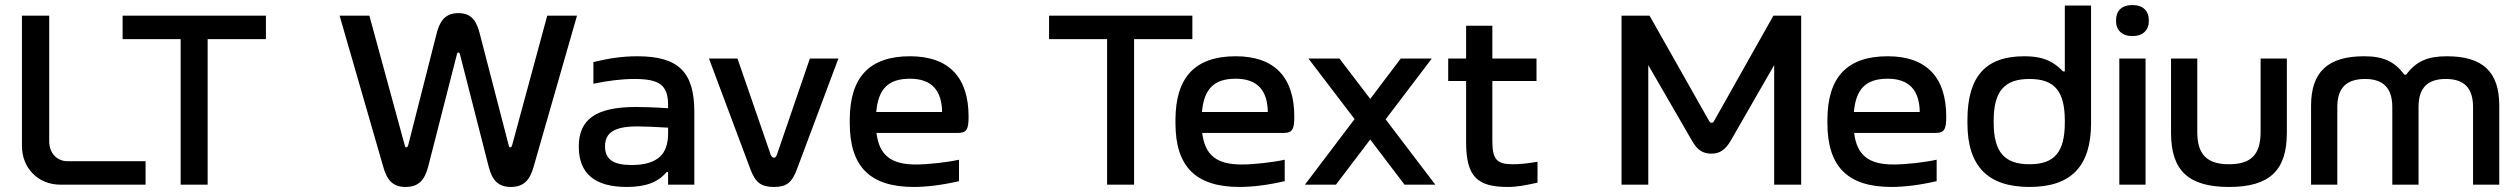

<svg xmlns="http://www.w3.org/2000/svg" viewBox="-20 -732 9975 761"><path d="M67 -670V-153C67 -67 130 0 220 0H557V-93H248C205 -93 175 -126 175 -172V-670Z M1034 -670H466V-577H696V0H803V-577H1034Z M1677 -71 1791 -517C1792 -521 1794 -524 1797 -524C1799 -524 1802 -521 1803 -517L1917 -71C1931 -17 1955 9 2005 9C2058 9 2081 -21 2095 -71L2267 -670H2149L2010 -157C2007 -149 2006 -148 2003 -148C2000 -148 1997 -150 1996 -157L1883 -593C1871 -642 1854 -680 1797 -680C1741 -680 1721 -644 1709 -593L1598 -157C1596 -151 1594 -148 1591 -148C1587 -148 1585 -151 1584 -157L1444 -670H1326L1499 -71C1513 -21 1535 9 1587 9C1639 9 1663 -18 1677 -71Z M2506 -509C2447 -509 2394 -501 2332 -486V-400C2388 -412 2445 -419 2494 -419C2594 -419 2628 -395 2628 -315V-303C2567 -307 2525 -308 2501 -308C2342 -308 2274 -259 2274 -151C2274 -43 2339 9 2464 9C2538 9 2588 -9 2622 -50H2628V0H2732V-288C2732 -446 2670 -509 2506 -509ZM2378 -152C2378 -207 2416 -231 2507 -231C2534 -231 2581 -229 2628 -226V-202C2628 -119 2584 -78 2483 -78C2410 -78 2378 -101 2378 -152Z M2790 -500 2954 -62C2974 -8 2997 9 3048 9C3097 9 3119 -8 3139 -62L3303 -500H3190L3059 -118C3055 -108 3051 -107 3048 -107C3044 -107 3040 -108 3035 -118L2903 -500Z M3819 -270C3819 -422 3744 -509 3587 -509C3427 -509 3348 -427 3348 -256V-244C3348 -71 3429 9 3602 9C3654 9 3717 1 3781 -14V-99C3737 -89 3659 -80 3611 -80C3512 -80 3465 -116 3454 -205H3775C3811 -205 3819 -218 3819 -270ZM3453 -288C3461 -380 3501 -420 3587 -420C3673 -420 3713 -373 3714 -288Z M4706 -670H4138V-577H4368V0H4475V-577H4706Z M5110 -270C5110 -422 5035 -509 4878 -509C4718 -509 4639 -427 4639 -256V-244C4639 -71 4720 9 4893 9C4945 9 5008 1 5072 -14V-99C5028 -89 4950 -80 4902 -80C4803 -80 4756 -116 4745 -205H5066C5102 -205 5110 -218 5110 -270ZM4744 -288C4752 -380 4792 -420 4878 -420C4964 -420 5004 -373 5005 -288Z M5166 -500 5349 -260 5152 0H5275L5411 -179L5547 0H5669L5472 -259L5655 -500H5532L5411 -340L5289 -500Z M5975 -81C5913 -81 5895 -100 5895 -173V-411H6070V-500H5895V-630H5791V-500H5720V-411H5791V-169C5791 -33 5834 9 5956 9C5996 9 6027 2 6074 -8V-91C6034 -84 6006 -81 5975 -81Z M6407 -670V0H6513V-474L6687 -173C6707 -138 6729 -123 6763 -123C6796 -123 6818 -138 6839 -173L7012 -474V0H7119V-670H7009L6773 -251C6769 -244 6759 -243 6755 -251L6518 -670Z M7694 -270C7694 -422 7619 -509 7462 -509C7302 -509 7223 -427 7223 -256V-244C7223 -71 7304 9 7477 9C7529 9 7592 1 7656 -14V-99C7612 -89 7534 -80 7486 -80C7387 -80 7340 -116 7329 -205H7650C7686 -205 7694 -218 7694 -270ZM7328 -288C7336 -380 7376 -420 7462 -420C7548 -420 7588 -373 7589 -288Z M7778 -256V-244C7778 -73 7859 9 8024 9C8189 9 8268 -73 8268 -244V-710H8164V-449H8157C8123 -484 8085 -509 8003 -509C7851 -509 7778 -430 7778 -256ZM7882 -247V-253C7882 -370 7924 -419 8024 -419C8124 -419 8164 -370 8164 -253V-247C8164 -130 8124 -81 8024 -81C7924 -81 7882 -130 7882 -247Z M8380 -500V0H8484V-500ZM8367 -649C8367 -613 8390 -589 8432 -589C8474 -589 8497 -613 8497 -649V-651C8497 -689 8474 -712 8432 -712C8389 -712 8367 -689 8367 -651Z M8585 -205C8585 -56 8654 9 8815 9C8975 9 9044 -56 9044 -205V-500H8940V-209C8940 -120 8903 -81 8815 -81C8727 -81 8689 -120 8689 -209V-500H8585Z M9140 -313V0H9244V-308C9244 -385 9282 -419 9354 -419C9424 -419 9462 -385 9462 -308V0H9566V-308C9566 -385 9603 -419 9674 -419C9745 -419 9782 -385 9782 -308V0H9886V-313C9886 -449 9819 -509 9678 -509C9602 -509 9556 -489 9517 -436H9510C9470 -489 9426 -509 9350 -509C9209 -509 9140 -449 9140 -313Z"/></svg>

Font: LT Wave Text Medium
Style: Regular
Weight: 500
Designer: Daniel Lyons
Version: Version 2.5 (Glyphs App)